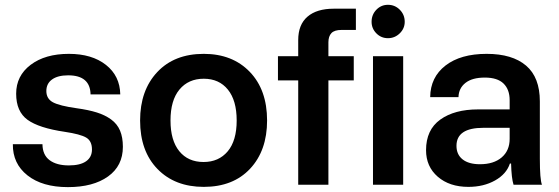

<svg xmlns="http://www.w3.org/2000/svg" viewBox="-20 -765 2316 795"><path d="M261.2 9.8Q155.3 9.8 93.8 -38.8Q32.2 -87.4 33.2 -168H155.8Q156.2 -123.5 185.3 -101.8Q214.4 -80.1 265.1 -80.1Q312 -80.1 336.4 -97.2Q360.8 -114.3 360.8 -146Q360.8 -181.2 336.9 -195.3Q313 -209.5 248 -219.2Q141.1 -234.9 94 -269Q46.9 -303.2 46.9 -377Q46.9 -451.2 106.9 -496.6Q167 -542 265.1 -542Q360.8 -542 418.7 -496.3Q476.6 -450.7 478 -374H355Q353.5 -453.1 262.2 -453.1Q219.2 -453.1 195.6 -436Q171.9 -418.9 171.9 -388.2Q171.9 -356 199.5 -341.3Q227.1 -326.7 296.9 -316.9Q346.7 -310.1 380.9 -299.3Q415 -288.6 440.2 -270.3Q465.3 -252 477.1 -224.1Q488.8 -196.3 488.8 -157.2Q488.8 -78.1 427.2 -34.2Q365.7 9.8 261.2 9.8Z M823.7 8.8Q704.1 8.8 632.1 -65.2Q560.1 -139.2 560.1 -266.1Q560.1 -390.6 630.9 -466.3Q701.7 -542 823.7 -542Q942.4 -542 1014.2 -467.5Q1085.9 -393.1 1085.9 -266.1Q1085.9 -141.6 1015.6 -66.4Q945.3 8.8 823.7 8.8ZM686 -266.1Q686 -183.6 722.4 -138.9Q758.8 -94.2 822.8 -94.2Q885.7 -94.2 922.9 -138.4Q960 -182.6 960 -266.1Q960 -349.1 923.6 -394Q887.2 -439 823.7 -439Q760.3 -439 723.1 -394.3Q686 -349.6 686 -266.1Z M1214.8 0V-432.1H1130.9V-532.2H1214.8V-599.1Q1214.8 -663.1 1253.2 -696Q1291.5 -729 1361.8 -729H1453.6V-641.1H1394.5Q1364.7 -641.1 1352.3 -627.9Q1339.8 -614.7 1339.8 -589.8V-532.2H1444.8V-432.1H1339.8V0Z M1524.4 0V-532.2H1649.4V0ZM1518.6 -674.8Q1518.6 -704.1 1538.3 -724.6Q1558.1 -745.1 1586.4 -745.1Q1615.2 -745.1 1635.5 -724.6Q1655.8 -704.1 1655.8 -674.8Q1655.8 -647 1635.3 -627Q1614.7 -606.9 1586.4 -606.9Q1558.1 -606.9 1538.3 -627Q1518.6 -647 1518.6 -674.8Z M1919.4 8.8Q1841.3 8.8 1792.7 -33.2Q1744.1 -75.2 1744.1 -143.1Q1744.1 -227.5 1803 -269.8Q1861.8 -312 1959.5 -312H2090.3V-350.1Q2090.3 -394.5 2064.9 -419.2Q2039.6 -443.8 1987.3 -443.8Q1935.5 -443.8 1907.5 -421.9Q1879.4 -399.9 1878.4 -362.8H1761.2Q1762.2 -445.3 1824.7 -493.7Q1887.2 -542 1995.1 -542Q2101.1 -542 2158.2 -493.4Q2215.3 -444.8 2215.3 -345.2V-107.9Q2215.3 -21.5 2224.1 0H2106.4Q2097.7 -27.3 2096.2 -87.9H2091.3Q2077.1 -44.4 2029.8 -17.8Q1982.4 8.8 1919.4 8.8ZM1870.1 -161.1Q1870.1 -125 1895.5 -105Q1920.9 -85 1967.3 -85Q2024.4 -85 2057.4 -113.3Q2090.3 -141.6 2090.3 -189.9V-235.8H1981.4Q1870.1 -235.8 1870.1 -161.1Z"/></svg>

Font: Lumene Sans
Style: Bold
Weight: 600
Designer: Deni Anggara
Version: Version 1.003;Glyphs 3.1.2 (3151)